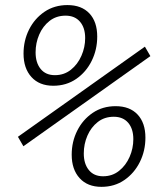

<svg xmlns="http://www.w3.org/2000/svg" viewBox="-20 -723 626 753"><path d="M377.9 9.8Q323.2 9.8 292.2 -24.4Q261.2 -58.6 261.2 -116.2Q261.2 -167.5 283 -210.7Q304.7 -253.9 343.5 -280.3Q382.3 -306.6 433.6 -306.6Q488.8 -306.6 519.5 -273.9Q550.3 -241.2 550.3 -183.1Q550.3 -131.8 528.6 -87.9Q506.8 -43.9 468 -17.1Q429.2 9.8 377.9 9.8ZM189 -386.7Q134.3 -386.7 103.3 -420.9Q72.3 -455.1 72.3 -512.7Q72.3 -564 94 -607.2Q115.7 -650.4 154.5 -676.8Q193.4 -703.1 244.6 -703.1Q299.8 -703.1 330.6 -670.4Q361.3 -637.7 361.3 -579.6Q361.3 -528.3 339.6 -484.4Q317.9 -440.4 279.1 -413.6Q240.2 -386.7 189 -386.7ZM384.3 -31.7Q420.4 -31.7 447 -53Q473.6 -74.2 488.3 -107.7Q502.9 -141.1 502.9 -177.2Q502.9 -217.8 482.7 -241.5Q462.4 -265.1 426.3 -265.1Q389.6 -265.1 363.3 -244.4Q336.9 -223.6 322.8 -190.9Q308.6 -158.2 308.6 -121.1Q308.6 -80.6 328.4 -56.2Q348.1 -31.7 384.3 -31.7ZM195.3 -428.2Q231.4 -428.2 258.1 -449.5Q284.7 -470.7 299.3 -504.2Q314 -537.6 314 -573.7Q314 -614.3 293.7 -637.9Q273.4 -661.6 237.3 -661.6Q200.7 -661.6 174.3 -640.9Q147.9 -620.1 133.8 -587.4Q119.6 -554.7 119.6 -517.6Q119.6 -477.1 139.4 -452.6Q159.2 -428.2 195.3 -428.2ZM71.8 -149.4 50.3 -186.5 548.3 -540 569.8 -502.9Z"/></svg>

Font: Cascadia Code ExtraLight
Style: Italic
Weight: 200
Italic angle: -10°
Monospace: yes
Designer: Aaron Bell
Foundry: Saja Typeworks
Version: Version 2404.023; ttfautohint (v1.8.4)